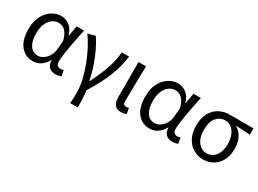

<svg xmlns="http://www.w3.org/2000/svg" viewBox="-38 -1201 2746 2046"><g transform="rotate(30 1335.5 -178.5)"><path d="M259.8 13.2Q168 13.2 109.9 -57.4Q51.8 -127.9 51.8 -262.2Q51.8 -355 85.2 -420.9Q118.7 -486.8 172.9 -522Q227.1 -557.1 290 -557.1Q340.3 -557.1 387.5 -524.2Q434.6 -491.2 457 -414.1H460L482.9 -543H573.2Q562 -489.3 550.3 -430.7Q538.6 -372.1 528.3 -314.5Q518.1 -256.8 511.5 -206.5Q504.9 -156.2 504.9 -119.1Q504.9 -91.3 520.8 -77.1Q536.6 -63 559.1 -63Q578.6 -63 596.2 -70.8L608.9 -1Q598.6 4.4 581.3 8.8Q564 13.2 540 13.2Q492.2 13.2 462.6 -13.7Q433.1 -40.5 433.1 -97.2H429.2Q367.2 13.2 259.8 13.2ZM278.8 -64Q314.5 -64 347.2 -86.9Q379.9 -109.9 401.9 -147.9Q423.8 -186 426.8 -231.9L436 -335Q420.9 -394 398.7 -425.3Q376.5 -456.5 350.6 -468.3Q324.7 -480 298.8 -480Q259.3 -480 224.4 -455.6Q189.5 -431.2 167.7 -382.8Q146 -334.5 146 -263.2Q146 -168 180.9 -116Q215.8 -64 278.8 -64Z M832 200.2Q834 174.8 835 155.8Q835.9 136.7 836.4 116Q836.9 95.2 836.9 64.9Q836.9 -2.9 818.4 -84Q799.8 -165 768.6 -247.8Q737.3 -330.6 698.5 -404.8Q659.7 -479 618.7 -533.2L710 -557.1Q743.7 -509.3 779.3 -436.3Q814.9 -363.3 844.5 -277.8Q874 -192.4 889.6 -107.9H895Q947.3 -210 988 -319.6Q1028.8 -429.2 1037.6 -543H1128.9Q1118.2 -474.6 1102.1 -412.1Q1085.9 -349.6 1061 -287.1Q1036.1 -224.6 1000 -155.8Q963.9 -86.9 913.6 -4.9Q919.9 43.9 922.4 98.4Q924.8 152.8 924.8 200.2Z M1346.7 13.2Q1291.5 13.2 1267.6 -19.3Q1243.7 -51.8 1243.7 -111.8V-543H1335.9Q1334.5 -432.6 1331.5 -318.4Q1328.6 -204.1 1328.6 -106Q1328.6 -82.5 1339.1 -72.8Q1349.6 -63 1366.7 -63Q1381.8 -63 1399.9 -68.8L1411.6 0Q1400.4 5.4 1385.3 9.3Q1370.1 13.2 1346.7 13.2Z M1696.8 13.2Q1605 13.2 1546.9 -57.4Q1488.8 -127.9 1488.8 -262.2Q1488.8 -355 1522.2 -420.9Q1555.7 -486.8 1609.9 -522Q1664.1 -557.1 1727.1 -557.1Q1777.3 -557.1 1824.5 -524.2Q1871.6 -491.2 1894 -414.1H1897L1919.9 -543H2010.3Q1999 -489.3 1987.3 -430.7Q1975.6 -372.1 1965.3 -314.5Q1955.1 -256.8 1948.5 -206.5Q1941.9 -156.2 1941.9 -119.1Q1941.9 -91.3 1957.8 -77.1Q1973.6 -63 1996.1 -63Q2015.6 -63 2033.2 -70.8L2045.9 -1Q2035.6 4.4 2018.3 8.8Q2001 13.2 1977.1 13.2Q1929.2 13.2 1899.7 -13.7Q1870.1 -40.5 1870.1 -97.2H1866.2Q1804.2 13.2 1696.8 13.2ZM1715.8 -64Q1751.5 -64 1784.2 -86.9Q1816.9 -109.9 1838.9 -147.9Q1860.8 -186 1863.8 -231.9L1873 -335Q1857.9 -394 1835.7 -425.3Q1813.5 -456.5 1787.6 -468.3Q1761.7 -480 1735.8 -480Q1696.3 -480 1661.4 -455.6Q1626.5 -431.2 1604.7 -382.8Q1583 -334.5 1583 -263.2Q1583 -168 1617.9 -116Q1652.8 -64 1715.8 -64Z M2356.9 13.2Q2291 13.2 2235.8 -19Q2180.7 -51.3 2147.2 -113.3Q2113.8 -175.3 2113.8 -265.1Q2113.8 -360.4 2148.9 -421.9Q2184.1 -483.4 2240.5 -513.2Q2296.9 -543 2360.8 -543H2658.2V-464.8Q2612.3 -468.8 2572.3 -470.9Q2532.2 -473.1 2486.8 -474.1V-470.2Q2536.6 -441.4 2565.4 -386Q2594.2 -330.6 2594.2 -253.9Q2594.2 -169.4 2562.5 -109.9Q2530.8 -50.3 2477.1 -18.6Q2423.3 13.2 2356.9 13.2ZM2356.9 -63Q2422.4 -63 2463.6 -116.2Q2504.9 -169.4 2504.9 -261.2Q2504.9 -315.9 2487.8 -362.8Q2470.7 -409.7 2438 -438.2Q2405.3 -466.8 2358.9 -466.8Q2294.4 -466.8 2251.2 -417.2Q2208 -367.7 2208 -265.1Q2208 -171.4 2250.2 -117.2Q2292.5 -63 2356.9 -63Z"/></g></svg>

Font: Source Han Sans CN
Style: Regular
Weight: 400
Designer: Ryoko NISHIZUKA  (kana, bopomofo & ideographs); Paul D. Hunt (Latin, Greek & Cyrillic); Sandoll Communications , Soo-you
Foundry: Adobe
Version: Version 2.004;hotconv 1.0.118;makeotfexe 2.5.65603